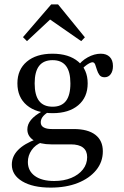

<svg xmlns="http://www.w3.org/2000/svg" viewBox="-20 -675 572 888"><path d="M214.5 192.7Q131.5 192.7 83.1 163.7Q34.7 134.7 34.7 86.3Q34.7 48.4 63.3 19Q91.9 -10.5 148.4 -31.5L173.4 -16.9Q143.5 -5.6 126.2 19.4Q108.9 44.4 108.9 74.2Q108.9 115.3 141.1 138.7Q173.4 162.1 230.6 162.1Q275 162.1 309.3 148Q343.5 133.9 363.3 108.9Q383.1 83.9 383.1 51.6Q383.1 22.6 364.1 7.7Q345.2 -7.3 307.3 -7.3H216.9Q166.1 -7.3 136.3 -25.8Q106.5 -44.4 106.5 -76.6Q106.5 -100 123.4 -120.6Q140.3 -141.1 174.2 -159.7L201.6 -155.6Q183.9 -144.4 176.2 -133.1Q168.5 -121.8 168.5 -108.9Q168.5 -93.5 181.9 -85.9Q195.2 -78.2 219.4 -78.2H321Q386.3 -78.2 421 -51.6Q455.6 -25 455.6 25Q455.6 74.2 424.6 112.1Q393.5 150 339.5 171.4Q285.5 192.7 214.5 192.7ZM223.4 -151.6Q147.6 -151.6 104 -188.3Q60.5 -225 60.5 -289.5Q60.5 -353.2 104 -389.9Q147.6 -426.6 222.6 -426.6Q298.4 -426.6 341.9 -389.9Q385.5 -353.2 385.5 -289.5Q385.5 -225 341.9 -188.3Q298.4 -151.6 223.4 -151.6ZM223.4 -181.5Q264.5 -181.5 285.1 -208.1Q305.6 -234.7 305.6 -289.5Q305.6 -343.5 285.1 -370.2Q264.5 -396.8 223.4 -396.8Q181.5 -396.8 160.9 -370.2Q140.3 -343.5 140.3 -289.5Q140.3 -234.7 160.9 -208.1Q181.5 -181.5 223.4 -181.5ZM463.7 -317.7Q447.6 -317.7 439.9 -328.2Q432.3 -338.7 428.2 -352.4Q424.2 -366.1 420.2 -376.6Q416.1 -387.1 407.3 -387.1Q402.4 -387.1 392.3 -381.9Q382.3 -376.6 371.4 -367.3Q360.5 -358.1 352.4 -345.2L337.9 -366.1Q354.8 -392.7 385.5 -409.7Q416.1 -426.6 446 -426.6Q472.6 -426.6 487.5 -411.7Q502.4 -396.8 502.4 -369.4Q502.4 -346 491.9 -331.9Q481.5 -317.7 463.7 -317.7ZM104.8 -484.7 86.3 -503.2 216.9 -654.8H248.4L372.6 -502.4L355.6 -484.7L191.9 -598.4L232.3 -604Z"/></svg>

Font: Playfair 12pt
Style: Regular
Weight: 400
Designer: Claus Eggers Sørensen
Foundry: Claus Eggers Sørensen
Version: Version 2.000;gftools[0.9.28]